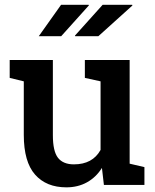

<svg xmlns="http://www.w3.org/2000/svg" viewBox="-20 -782 656 812"><path d="M260.7 10.3Q175.8 10.3 128.2 -43.7Q80.6 -97.7 80.6 -211.4V-438L21 -452.6V-528.3H203.6V-210.4Q203.6 -142.1 225.3 -114.5Q247.1 -86.9 292.5 -86.9Q371.6 -86.9 405.3 -147.9V-438L338.9 -452.6V-528.3H528.3V-89.8L590.8 -75.2V0H419.4L411.1 -71.8Q386.2 -32.2 347.9 -11Q309.6 10.3 260.7 10.3ZM297.9 -628.9 296.9 -631.3 414.1 -761.7H539.1L540 -758.8L396 -628.9ZM356 -759.3 238.8 -628.9H144L238.3 -761.7H355Z"/></svg>

Font: Roboto Slab Medium
Style: Regular
Weight: 500
Designer: Google
Version: Version 2.001; ttfautohint (v1.8.3)